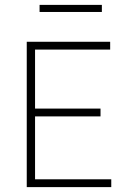

<svg xmlns="http://www.w3.org/2000/svg" viewBox="-20 -766 502 786"><path d="M89.5 0V-595H431V-563H123.5V-32H435.5V0ZM116 -289.5V-321.5H391.5V-289.5ZM142 -717V-746H397V-717Z"/></svg>

Font: Encode Sans SC SemiCondensed Thin
Style: Regular
Weight: 250
Width: 4
Designer: Multiple Designers
Foundry: Impallari Type
Version: Version 3.002